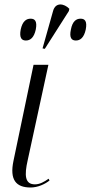

<svg xmlns="http://www.w3.org/2000/svg" viewBox="-20 -824 403 853"><path d="M179 -607 286 -775 288 -785C265 -809 227 -815 216 -776L169 -609ZM95 -644C114 -644 131 -656 139 -693C146 -730 135 -741 116 -741C97 -741 80 -730 72 -693C65 -656 76 -644 95 -644ZM317 -644C336 -644 353 -656 361 -693C368 -730 357 -741 338 -741C319 -741 302 -730 295 -693C287 -656 298 -644 317 -644ZM116 9C148 9 180 -6 200 -22L196 -30C176 -16 157 -5 135 -5C90 -5 88 -46 103 -112L195 -536H129L40 -110C22 -25 51 9 116 9Z"/></svg>

Font: Noto Serif Display SemiCondensed Light
Style: Italic
Weight: 300
Width: 4
Italic angle: -12°
Designer: Monotype Design Team
Foundry: Monotype Imaging Inc.
Version: Version 2.009